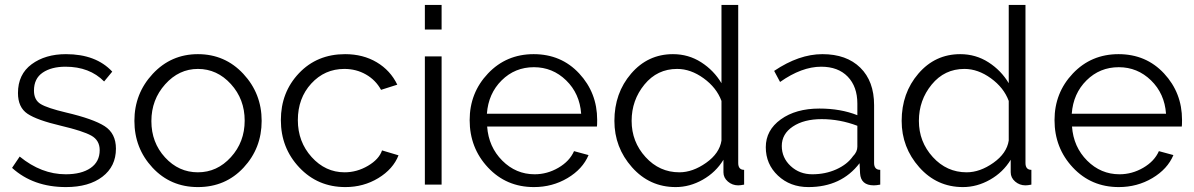

<svg xmlns="http://www.w3.org/2000/svg" viewBox="-20 -750 4852 780"><path d="M248 10Q115 10 29 -68L60 -114Q148 -42 247 -42Q311 -42 348 -67.5Q385 -93 385 -140Q385 -180 351 -199Q317 -218 228 -239Q130 -262 91.5 -288Q53 -314 53 -372Q53 -448 108.5 -489Q164 -530 248 -530Q370 -530 436 -459L403 -419Q344 -479 246 -479Q189 -479 153.5 -455Q118 -431 118 -382Q118 -344 145 -327.5Q172 -311 248 -293Q359 -267 405 -237.5Q451 -208 451 -146Q451 -74 396 -32Q341 10 248 10Z M784 10Q673 10 599.5 -69Q526 -148 526 -259Q526 -370 600.5 -450Q675 -530 784 -530Q894 -530 968.5 -450Q1043 -370 1043 -259Q1043 -148 969.5 -69Q896 10 784 10ZM784 -470Q707 -470 651 -407.5Q595 -345 595 -258Q595 -171 650.5 -110.5Q706 -50 784 -50Q862 -50 918 -111.5Q974 -173 974 -260Q974 -347 918 -408.5Q862 -470 784 -470Z M1382 -530Q1455 -530 1510.5 -497Q1566 -464 1594 -406L1528 -385Q1506 -425 1466.5 -447.5Q1427 -470 1379 -470Q1299 -470 1244.5 -410.5Q1190 -351 1190 -262Q1190 -174 1246 -112Q1302 -50 1380 -50Q1430 -50 1475 -76.5Q1520 -103 1532 -139L1599 -119Q1577 -63 1517 -26.5Q1457 10 1383 10Q1271 10 1196 -69.5Q1121 -149 1121 -262Q1121 -375 1194.5 -452.5Q1268 -530 1382 -530Z M1774 0H1706V-521H1774ZM1774 -630H1706V-730H1774Z M2149 10Q2037 10 1962.5 -69.5Q1888 -149 1888 -262Q1888 -373 1962.5 -451.5Q2037 -530 2148 -530Q2260 -530 2333 -451.5Q2406 -373 2406 -263Q2406 -240 2405 -236H1959Q1965 -153 2020.5 -97.5Q2076 -42 2152 -42Q2203 -42 2248.5 -68.5Q2294 -95 2312 -136L2371 -120Q2347 -63 2285.5 -26.5Q2224 10 2149 10ZM1958 -288H2341Q2335 -370 2280 -423.5Q2225 -477 2149 -477Q2072 -477 2018 -423.5Q1964 -370 1958 -288Z M2725 10Q2619 10 2547.5 -70.5Q2476 -151 2476 -259Q2476 -372 2544 -451Q2612 -530 2714 -530Q2777 -530 2828.5 -497Q2880 -464 2911 -412V-730H2979V-88Q2979 -60 3003 -60V0Q2988 3 2979 3Q2955 3 2937 -12.5Q2919 -28 2919 -50V-101Q2888 -50 2835 -20Q2782 10 2725 10ZM2740 -50Q2794 -50 2848.5 -88.5Q2903 -127 2911 -179V-340Q2891 -394 2838.5 -432Q2786 -470 2731 -470Q2650 -470 2598 -406.5Q2546 -343 2546 -259Q2546 -174 2602.5 -112Q2659 -50 2740 -50Z M3264 10Q3190 10 3140.5 -36.5Q3091 -83 3091 -152Q3091 -221 3152 -265Q3213 -309 3309 -309Q3395 -309 3463 -282V-329Q3463 -398 3424 -438.5Q3385 -479 3316 -479Q3237 -479 3149 -417L3125 -462Q3226 -530 3321 -530Q3419 -530 3475 -475Q3531 -420 3531 -323V-88Q3531 -60 3556 -60V0Q3540 3 3530 3Q3477 3 3474 -46L3472 -87Q3398 10 3264 10ZM3280 -42Q3333 -42 3377.5 -62Q3422 -82 3445 -115Q3463 -133 3463 -154V-239Q3392 -266 3318 -266Q3246 -266 3201 -236Q3156 -206 3156 -157Q3156 -109 3192 -75.5Q3228 -42 3280 -42Z M3892 10Q3786 10 3714.5 -70.5Q3643 -151 3643 -259Q3643 -372 3711 -451Q3779 -530 3881 -530Q3944 -530 3995.5 -497Q4047 -464 4078 -412V-730H4146V-88Q4146 -60 4170 -60V0Q4155 3 4146 3Q4122 3 4104 -12.5Q4086 -28 4086 -50V-101Q4055 -50 4002 -20Q3949 10 3892 10ZM3907 -50Q3961 -50 4015.5 -88.5Q4070 -127 4078 -179V-340Q4058 -394 4005.5 -432Q3953 -470 3898 -470Q3817 -470 3765 -406.5Q3713 -343 3713 -259Q3713 -174 3769.5 -112Q3826 -50 3907 -50Z M4525 10Q4413 10 4338.5 -69.5Q4264 -149 4264 -262Q4264 -373 4338.5 -451.5Q4413 -530 4524 -530Q4636 -530 4709 -451.5Q4782 -373 4782 -263Q4782 -240 4781 -236H4335Q4341 -153 4396.5 -97.5Q4452 -42 4528 -42Q4579 -42 4624.5 -68.5Q4670 -95 4688 -136L4747 -120Q4723 -63 4661.5 -26.5Q4600 10 4525 10ZM4334 -288H4717Q4711 -370 4656 -423.5Q4601 -477 4525 -477Q4448 -477 4394 -423.5Q4340 -370 4334 -288Z"/></svg>

Font: Raleway
Style: Regular
Weight: 400
Designer: Matt McInerney, Pablo Impallari, Rodrigo Fuenzalida
Foundry: Matt McInerney, Pablo Impallari, Rodrigo Fuenzalida
Version: Version 1.000;PS 001.001;hotconv 1.0.56; ttfautohint (v1.5)